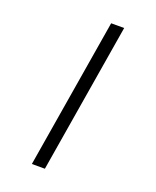

<svg xmlns="http://www.w3.org/2000/svg" viewBox="-173 -922 945 1164"><g transform="rotate(20 300.0 -340.0)"><path d="M178 143 338 -823H422L262 143Z"/></g></svg>

Font: Iosevka Aile
Style: Italic
Weight: 400
Italic angle: -9°
Designer: Belleve Invis
Foundry: Belleve Invis
Version: Version 28.0.1; ttfautohint (v1.8.4)